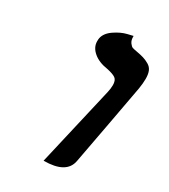

<svg xmlns="http://www.w3.org/2000/svg" viewBox="-148 -637 629 716"><g transform="rotate(30 166.5 -279.5)"><path d="M155.8 5.9 234.9 -335.9Q238.8 -353 238.8 -367.2Q238.8 -388.2 227.8 -396Q216.8 -403.8 190.9 -409.2Q151.9 -415 128.9 -434.6Q106 -454.1 106 -480Q106 -488.8 106.9 -493.2Q111.8 -517.1 138.4 -535.2Q165 -553.2 189.5 -559.1L213.9 -564.9V-561Q213.9 -545.9 220.9 -536.4Q228 -526.9 233.4 -524.9Q238.8 -522.9 250 -521Q272 -517.1 283.9 -513.4Q295.9 -509.8 308.8 -502.4Q321.8 -495.1 327.4 -482.2Q333 -469.2 333 -449.2Q333 -429.2 329.1 -405.8Q319.3 -351.6 297.6 -234.4Q275.9 -117.2 264.2 -55.2Q252.9 5.9 155.8 5.9Z"/></g></svg>

Font: Linux Libertine
Style: Semibold Italic
Weight: 600
Italic angle: -11.5°
Designer: Philipp H. Poll
Foundry: Philipp H. Poll
Version: Version 5.1.2 ; ttfautohint (v0.9)